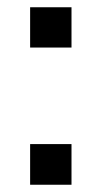

<svg xmlns="http://www.w3.org/2000/svg" viewBox="-20 -509 280 529"><path d="M63 -378V-489H177V-378ZM63 0V-112H177V0Z"/></svg>

Font: Nunito Sans 12pt ExtraLight 11pt Medium
Style: Regular
Weight: 500
Version: Version 3.101;gftools[0.9.27]